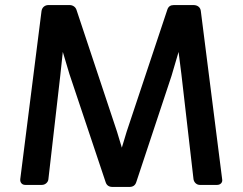

<svg xmlns="http://www.w3.org/2000/svg" viewBox="-20 -730 958 758"><path d="M424 8Q403 8 397 -11L254 -438L228 -525L218 -432L171 -22Q170 -13 162.5 -6.5Q155 0 145 0H80Q70 0 64.5 -6.5Q59 -13 60 -23L144 -687Q146 -698 153.5 -704Q161 -710 171 -710H255Q264 -710 271.5 -705Q279 -700 282 -691L442 -210L461 -147L480 -210L641 -693Q647 -710 666 -710H744Q756 -710 764 -703.5Q772 -697 773 -685L857 -23Q859 -13 853 -6.5Q847 0 837 0H769Q760 0 753 -6Q746 -12 744 -22L696 -438L685 -525L657 -430L518 -11Q512 8 491 8Z"/></svg>

Font: Miriam Libre SemiBold
Style: Regular
Weight: 600
Version: Version 2.000